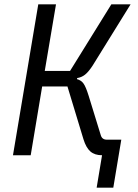

<svg xmlns="http://www.w3.org/2000/svg" viewBox="-20 -718 640 888"><path d="M452 0Q418 0 398 -17.5Q378 -35 366 -74L292 -318H175L122 0H40L157 -698H239L187 -390H304L495 -698H584L408 -414Q389 -385 373 -372.5Q357 -360 337 -357L336 -352Q355 -347 366 -332Q377 -317 390 -275L446 -93Q452 -72 474 -72H541L504 150H427Z"/></svg>

Font: iA Writer Mono V
Style: Regular
Weight: 400
Italic angle: -9.5°
Designer: Mike Abbink, Paul van der Laan, Pieter van Rosmalen
Foundry: Bold Monday
Version: Version 2.000